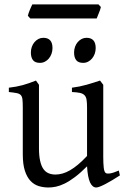

<svg xmlns="http://www.w3.org/2000/svg" viewBox="-20 -833 570 868"><path d="M522 -40Q503.9 -28.3 487.3 -18.3Q470.7 -8.3 456.5 -1Q442.4 6.3 431.6 10.5Q420.9 14.6 415 14.6Q397.9 14.6 387.2 -8.1Q376.5 -30.8 373.5 -81.1Q343.3 -50.8 318.1 -32Q293 -13.2 271.7 -2.9Q250.5 7.3 232.7 11Q214.8 14.6 199.2 14.6Q176.3 14.6 155.3 8.3Q134.3 2 118.2 -14.9Q102.1 -31.7 92.5 -61Q83 -90.3 83 -136.2V-347.2Q83 -370.6 81.5 -383.5Q80.1 -396.5 74 -403.1Q67.9 -409.7 55.2 -412.1Q42.5 -414.6 20 -417V-436.5Q37.6 -438.5 53 -441.4Q68.4 -444.3 82.8 -448.2Q97.2 -452.1 111.8 -457.3Q126.5 -462.4 142.6 -468.8L156.2 -449.7V-163.1Q156.2 -128.9 161.4 -106Q166.5 -83 176 -69.3Q185.5 -55.7 199.5 -49.8Q213.4 -43.9 231 -43.9Q246.6 -43.9 262.9 -48.6Q279.3 -53.2 296.6 -63.2Q314 -73.2 333 -89.1Q352.1 -105 373.5 -127.9V-347.2Q373.5 -369.1 371.3 -382.3Q369.1 -395.5 361.8 -402.8Q354.5 -410.2 341.1 -413.1Q327.6 -416 305.2 -417V-436.5Q340.3 -440.9 372.6 -450.2Q404.8 -459.5 432.1 -468.8L446.8 -449.7V-124Q446.8 -93.8 449 -74.7Q451.2 -55.7 458 -50.8Q463.9 -46.9 478 -49.1Q492.2 -51.3 517.1 -62ZM412.6 -615.7Q412.6 -602.1 408.2 -589.8Q403.8 -577.6 396.2 -568.6Q388.7 -559.6 378.4 -554.2Q368.2 -548.8 356 -548.8Q334 -548.8 324.5 -561Q314.9 -573.2 314.9 -595.7Q314.9 -609.4 319.3 -621.6Q323.7 -633.8 331.5 -642.8Q339.4 -651.9 349.4 -657Q359.4 -662.1 371.1 -662.1Q412.6 -662.1 412.6 -615.7ZM217.3 -615.7Q217.3 -602.1 212.9 -589.8Q208.5 -577.6 200.9 -568.6Q193.4 -559.6 183.1 -554.2Q172.9 -548.8 160.6 -548.8Q138.7 -548.8 129.2 -561Q119.6 -573.2 119.6 -595.7Q119.6 -609.4 124 -621.6Q128.4 -633.8 136.2 -642.8Q144 -651.9 154.1 -657Q164.1 -662.1 175.8 -662.1Q217.3 -662.1 217.3 -615.7ZM436 -801.3Q435.1 -795.9 432.6 -788.8Q430.2 -781.7 427.2 -774.7Q424.3 -767.6 421.6 -760.7Q418.9 -753.9 417 -749.5H116.7L106 -761.7Q106.9 -767.1 109.4 -773.9Q111.8 -780.8 114.7 -787.8Q117.7 -794.9 120.6 -801.5Q123.5 -808.1 126 -813H425.3Z"/></svg>

Font: Gentium Plus Afr
Style: Regular
Weight: 400
Designer: J. Victor Gaultney, Annie Olsen, Iska Routamaa, Becca Hirsbrunner
Foundry: SIL International
Version: Version 5.000